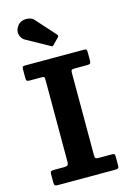

<svg xmlns="http://www.w3.org/2000/svg" viewBox="-148 -1090 784 1161"><g transform="rotate(-15 244.0 -510.0)"><path d="M321.3 -633Q321.3 -647.2 325.1 -651.1Q329 -655 343.3 -655H422.5Q436 -655 441.1 -659.2Q446.3 -663.5 446.3 -679V-727.5Q446.3 -741.7 442.4 -745.9Q438.5 -750 423.8 -750H61.3Q48 -750 44.6 -746.6Q41.2 -743.2 41.2 -729.2V-674.5Q41.2 -662.2 45.9 -658.6Q50.5 -655 63 -655H137.5Q151.2 -655 153.8 -650.5Q156.3 -646 156.3 -633V-119.3Q156.3 -103 148.8 -99Q141.3 -95 127.5 -95H66.5Q51.7 -95 46.5 -91.6Q41.2 -88.3 41.2 -75.8V-22Q41.2 -8.5 45.6 -4.3Q50 0 63.7 0H423.8Q437.3 0 441.8 -3.8Q446.3 -7.5 446.3 -20.5V-78.5Q446.3 -88.3 442.4 -91.6Q438.5 -95 428.8 -95H344.3Q330.5 -95 325.9 -98.9Q321.3 -102.8 321.3 -117ZM242.8 -822Q248.3 -818.5 251 -819.5Q253.8 -820.5 257.8 -825L294.8 -863Q303.3 -872 294.3 -881L187.3 -1000.5Q175.8 -1014 155.6 -1018Q135.5 -1022 115.5 -1016.4Q95.5 -1010.8 83.8 -995Q63.2 -967.3 70 -940.5Q76.7 -913.8 99.8 -901Z"/></g></svg>

Font: Besley
Style: Regular
Weight: 400
Designer: Owen Earl
Foundry: indestructible type*
Version: Version 4.000